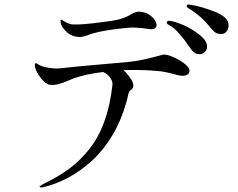

<svg xmlns="http://www.w3.org/2000/svg" viewBox="-20 -795 1040 840"><path d="M722 -704Q746 -701 783 -685Q818 -670 854 -642Q886 -616 886 -592Q886 -577 876 -567.5Q866 -558 853 -558Q838 -558 828.5 -566Q819 -574 802 -599Q785 -624 770 -641Q744 -673 717 -687Q707 -692 710 -698.5Q713 -705 722 -704ZM809 -775Q858 -768 919 -744Q980 -720 980 -685Q980 -668 971 -657Q962 -646 949 -646Q932 -646 922 -653Q912 -660 895 -681Q878 -702 860 -718Q832 -743 804 -759Q795 -765 797 -770.5Q799 -776 809 -775ZM297 -639Q278 -646 262.5 -664.5Q247 -683 246 -694Q242 -710 249 -709Q252 -709 255 -706Q257 -703 268.5 -697.5Q280 -692 287 -690Q307 -684 390 -693.5Q473 -703 500 -710Q532 -719 552 -731.5Q572 -744 589 -744Q633 -742 658 -706Q664 -697 665 -687.5Q666 -678 658 -671.5Q650 -665 632 -668Q630 -668 617.5 -670Q605 -672 598 -672.5Q591 -673 574 -674Q557 -675 546 -674Q441 -665 383 -648Q379 -646 364 -641Q349 -636 342.5 -634.5Q336 -633 323 -633.5Q310 -634 297 -639ZM800 -505Q811 -493 808.5 -481Q806 -469 791.5 -465Q777 -461 755 -467Q700 -482 674 -484Q603 -491 520 -488Q536 -475 555 -446Q574 -414 551 -400Q547 -398 544.5 -392.5Q542 -387 538.5 -370.5Q535 -354 532 -345Q510 -267 471 -202Q432 -137 382.5 -92Q333 -47 279 -18Q225 11 169 24Q154 27 153 22Q153 18 179 5Q239 -24 285 -58.5Q331 -93 371 -143Q411 -193 436.5 -263.5Q462 -334 472 -424Q473 -442 460 -458Q447 -474 431 -480Q357 -471 304 -453Q301 -452 278 -442Q255 -432 236 -427Q217 -422 199 -424Q180 -426 159 -453Q138 -480 133 -502Q129 -528 148 -513Q161 -504 189.5 -499Q218 -494 243 -496Q292 -502 396 -511Q500 -520 543 -524Q603 -530 689 -555Q709 -560 745.5 -542Q782 -524 800 -505Z"/></svg>

Font: TsukuhouMincho
Style: Regular
Weight: 400
Designer: Iose
Foundry: Typographish
Version: Version 1.001; ttfautohint (v1.8.3)